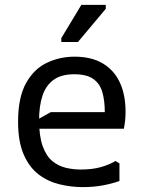

<svg xmlns="http://www.w3.org/2000/svg" viewBox="-20 -754 581 786"><path d="M54 -256Q54 -355 86.5 -413.5Q119 -472 172 -497Q225 -522 285 -522Q354 -522 400.5 -494.5Q447 -467 470.5 -416.5Q494 -366 494 -296Q494 -276 492 -259Q490 -242 487 -227H98V-245L188 -295H409Q409 -340 399.5 -375Q390 -410 363 -430Q336 -450 284 -450Q230 -450 198.5 -426.5Q167 -403 153.5 -361Q140 -319 140 -263Q140 -196 155 -155Q170 -114 195 -94Q220 -74 250 -67Q280 -60 310 -60Q357 -60 391.5 -69.5Q426 -79 453 -95L469 -85V-13Q438 -2 400.5 5Q363 12 319 12Q271 12 223.5 0.5Q176 -11 138 -40Q100 -69 77 -121.5Q54 -174 54 -256ZM299 -582H231V-598L313 -734H413V-718Z"/></svg>

Font: AR One Sans
Style: Regular
Weight: 400
Designer: Niteesh Yadav
Foundry: Niteesh Yadav
Version: Version 1.001;gftools[0.9.33]